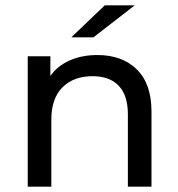

<svg xmlns="http://www.w3.org/2000/svg" viewBox="-20 -698 666 718"><path d="M491.7 -438.4C455.2 -474.3 406 -492.2 344.1 -492.2C305.4 -492.2 270.9 -485.5 240.6 -472C210.2 -458.5 186.1 -439.1 168.4 -414V-487.6H83.7V0H172V-251.2C172 -303.3 185.8 -343.3 213.4 -371.2C241 -399.1 278.8 -413.1 326.6 -413.1C368.9 -413.1 401.4 -401.1 424.1 -377.2C446.8 -353.3 458.2 -317.7 458.2 -270.5V0H546.5V-280.6C546.5 -349.9 528.2 -402.5 491.7 -438.4ZM371.7 -678 246.6 -558.4H329.4L483.9 -678Z"/></svg>

Font: Montserrat Ace
Style: Regular
Weight: 500
Designer: Julieta Ulanovsky
Foundry: Julieta Ulanovsky
Version: Version 1